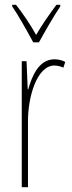

<svg xmlns="http://www.w3.org/2000/svg" viewBox="-20 -783 302 803"><path d="M119 -606H143C169 -653 203 -713 232 -756V-763H216C182 -717 157 -681 131 -637C107 -681 73 -730 47 -763H31V-756C53 -725 92 -656 119 -606ZM208 -535C141 -535 113 -462 98 -409H96L91 -527H71V0H97V-277C97 -380 135 -509 208 -509C222 -509 237 -504 245 -500L253 -524C239 -532 221 -535 208 -535Z"/></svg>

Font: Noto Sans Tamil ExtraCondensed Thin
Style: Regular
Weight: 100
Width: 2
Designer: Jelle Bosma - Monotype Design Team
Foundry: Monotype Imaging Inc.
Version: Version 2.004